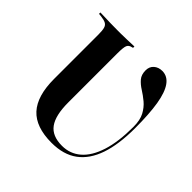

<svg xmlns="http://www.w3.org/2000/svg" viewBox="-154 -726 882 882"><g transform="rotate(45 286.5 -285.0)"><path d="M294.4 11.3Q191.9 11.3 143.5 -41.5Q95.2 -94.4 95.2 -204.8V-492.7Q95.2 -518.5 91.5 -532.3Q87.9 -546 77 -552Q66.1 -558.1 45.2 -560.5L29.8 -562.1V-571Q41.9 -571 59.3 -570.2Q76.6 -569.4 98.8 -569Q121 -568.5 146 -568.5H156.5H162.9Q183.9 -568.5 206 -569.4Q228.2 -570.2 250.8 -571V-562.1L245.2 -560.5Q228.2 -557.3 223 -544.4Q217.7 -531.5 217.7 -492.7V-174.2Q217.7 -90.3 246 -51.6Q274.2 -12.9 337.9 -12.9Q390.3 -12.9 428.6 -46Q466.9 -79 487.9 -144.4Q508.9 -209.7 508.9 -306.5Q508.9 -350.8 494.4 -377.8Q479.8 -404.8 458.5 -422.6Q437.1 -440.3 415.3 -454Q393.5 -467.7 379 -484.7Q364.5 -501.6 364.5 -529.8Q364.5 -554 380.6 -568.1Q396.8 -582.3 421 -582.3Q454.8 -582.3 476.6 -552Q498.4 -521.8 508.5 -460.9Q518.5 -400 518.5 -307.3Q518.5 -202.4 494.4 -131.9Q470.2 -61.3 421 -25Q371.8 11.3 294.4 11.3Z"/></g></svg>

Font: Playfair 144pt SemiCondensed
Style: Bold
Weight: 700
Width: 4
Designer: Claus Eggers Sørensen
Foundry: Claus Eggers Sørensen
Version: Version 2.203